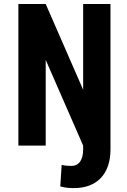

<svg xmlns="http://www.w3.org/2000/svg" viewBox="-20 -731 640 964"><path d="M534.7 -710.9V19Q534.7 65.9 522 102.3Q509.3 138.7 485.6 163.3Q461.9 188 428 200.7Q394 213.4 351.1 213.4Q332.5 213.4 316.9 211.7Q301.3 210 282.7 205.1L289.6 96.7Q300.3 99.6 312.7 100.8Q325.2 102.1 337.9 102.1Q366.2 102.1 381.8 80.8Q397.5 59.6 397.5 19V0L209.5 -430.2V0H72.3V-710.9H209.5L397.5 -280.3V-710.9Z"/></svg>

Font: Roboto Mono
Style: Bold
Weight: 700
Designer: Google
Version: Version 2.000985; 2015; ttfautohint (v1.3)